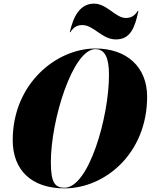

<svg xmlns="http://www.w3.org/2000/svg" viewBox="-20 -1027 830 1057"><path d="M433.5 -889C496 -889 541 -810 618 -810C697 -810 722 -872 742 -967H738.5C718.5 -935 695.5 -928 672.5 -928C617 -928 568 -1007 498 -1007C419 -1007 384 -935 364 -850H367.5C387.5 -882 410.5 -889 433.5 -889ZM335 10C558 10 790 -182 790 -495C790 -658 678 -760 505 -760C292 -760 50 -568 50 -255C50 -92 152 10 335 10ZM505 -756.5C559 -756.5 580 -706.5 580 -615C580 -383 469 6.5 335 6.5C281 6.5 260 -23.5 260 -135C260 -367 381 -756.5 505 -756.5Z"/></svg>

Font: Bodoni* 48pt Fatface
Style: Italic
Weight: 900
Italic angle: -13°
Version: Version 2.3